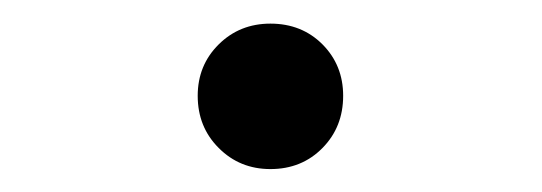

<svg xmlns="http://www.w3.org/2000/svg" viewBox="-20 -325 466 165"><path d="M212.4 -304.7Q239.3 -304.7 257.1 -286.9Q274.9 -269 274.9 -242.7Q274.9 -215.8 257.1 -197.8Q239.3 -179.7 212.4 -179.7Q186 -179.7 168 -197.8Q149.9 -215.8 149.9 -242.7Q149.9 -269 168 -286.9Q186 -304.7 212.4 -304.7Z"/></svg>

Font: Amiri Typewriter
Style: Regular
Weight: 400
Monospace: yes
Designer: Khaled Hosny
Version: Version 1.1